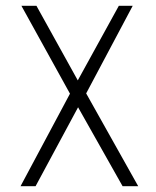

<svg xmlns="http://www.w3.org/2000/svg" viewBox="-20 -644 540 664"><path d="M51 0 222 -320 54 -624H106L249 -366L391 -624H439L278 -321L458 0H404L250 -273L103 0Z"/></svg>

Font: Inconsolata Light
Style: Regular
Weight: 300
Designer: Raph Levien, Cyreal, Brenton Simpson
Foundry: Raph Levien, Cyreal, Google
Version: Version 3.001